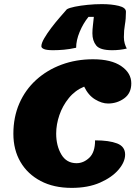

<svg xmlns="http://www.w3.org/2000/svg" viewBox="-20 -888 678 933"><path d="M328 25Q241 25 177.5 -8.5Q114 -42 79.5 -101Q45 -160 45 -238Q45 -319 74 -385.5Q103 -452 156 -500Q209 -548 279.5 -574Q350 -600 432 -600Q521 -600 569.5 -566.5Q618 -533 618 -483Q618 -435 583.5 -410Q549 -385 505 -385Q475 -385 442 -405Q409 -425 389 -467Q345 -449 314.5 -411.5Q284 -374 268.5 -328.5Q253 -283 253 -239Q253 -180 278 -137.5Q303 -95 352 -95Q386 -95 414 -121.5Q442 -148 442 -206Q510 -206 549 -191Q588 -176 588 -137Q588 -101 556 -63.5Q524 -26 466 -0.5Q408 25 328 25ZM238 -644Q207 -644 194 -649.5Q181 -655 181 -663Q181 -678 195 -702Q209 -726 229.5 -753Q250 -780 271 -804Q292 -828 305 -843Q317 -850 344 -855.5Q371 -861 406 -864.5Q441 -868 475 -868Q522 -868 557 -859.5Q592 -851 592 -831Q592 -796 587 -768.5Q582 -741 582 -708Q582 -691 586 -677Q590 -663 596 -652Q579 -648 561.5 -646Q544 -644 525 -644Q466 -644 447.5 -667Q429 -690 429 -726Q429 -744 431.5 -764.5Q434 -785 436 -806H410Q384 -774 367 -733Q350 -692 350 -656Q319 -649 291 -646.5Q263 -644 238 -644Z"/></svg>

Font: Lemon
Style: Regular
Weight: 400
Designer: Eduardo Rodriguez Tunni
Foundry: Eduardo Rodriguez Tunni
Version: Version 1.003; ttfautohint (v1.8.4.7-5d5b);gftools[0.9.24]